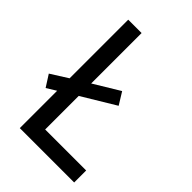

<svg xmlns="http://www.w3.org/2000/svg" viewBox="-212 -804 894 894"><g transform="rotate(45 235.5 -357.0)"><path d="M90 0H448V-79H178V-300L342 -399L305 -459L178 -382V-714H90V-328L6 -275L43 -217L90 -246Z"/></g></svg>

Font: Noto Sans Thai Looped SemiCondensed
Style: Regular
Weight: 400
Width: 4
Designer: Sasikarn Vongin, Ben Mitchell
Foundry: The Fontpad Ltd
Version: Version 1.001